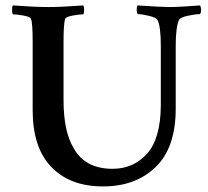

<svg xmlns="http://www.w3.org/2000/svg" viewBox="-20 -666 751 692"><path d="M154.3 -640.6Q202.1 -640.6 280.3 -646.5Q283.2 -641.6 283.2 -630.4Q283.2 -619.1 280.3 -614.3Q265.6 -614.3 241.7 -609.9Q217.8 -605.5 214.8 -597.7Q209 -580.1 209 -515.6V-305.7Q209 -192.4 245.1 -132.8Q286.1 -57.6 385.7 -57.6Q460.9 -57.6 509.8 -111.8Q558.6 -166 559.6 -285.2V-500Q559.6 -570.3 547.9 -593.8Q543 -602.5 517.1 -608.9Q491.2 -615.2 476.6 -615.2Q472.7 -620.1 472.7 -630.9Q472.7 -641.6 475.6 -646.5Q561.5 -640.6 590.8 -640.6Q616.2 -640.6 652.3 -643.1Q688.5 -645.5 701.2 -646.5Q704.1 -641.6 704.6 -631.8Q705.1 -622.1 701.2 -615.2Q685.5 -615.2 657.7 -609.4Q629.9 -603.5 625 -593.8Q613.3 -567.4 613.3 -501V-274.4Q613.3 -133.8 541 -64Q468.8 5.9 351.6 5.9Q228.5 5.9 161.1 -68.4Q97.7 -137.7 97.7 -269.5V-515.6Q97.7 -583 91.8 -597.7Q88.9 -605.5 64.9 -609.9Q41 -614.3 26.4 -614.3Q23.4 -619.1 23.4 -630.9Q23.4 -642.6 26.4 -646.5Q104.5 -640.6 154.3 -640.6Z"/></svg>

Font: Crimson
Style: Semibold
Weight: 600
Version: Version 0.8